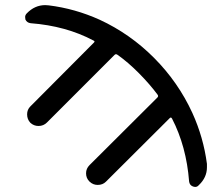

<svg xmlns="http://www.w3.org/2000/svg" viewBox="-20 -777 885 757"><path d="M795.9 -130.9Q795.9 -124 795.9 -117.2Q795.9 -77.1 763.7 -46.9Q757.8 -40 750 -40Q745.1 -40 740.2 -42Q727.5 -46.9 725.6 -61.5Q714.8 -200.2 658.2 -309.6Q654.3 -316.4 649.4 -311.5L397.5 -60.5Q384.8 -47.9 365.2 -47.9Q346.7 -47.9 333 -61Q319.3 -74.2 319.3 -93.8Q319.3 -112.3 333 -126L600.6 -392.6Q605.5 -397.5 601.6 -403.3Q571.3 -444.3 527.8 -488.3Q484.4 -532.2 442.4 -561.5Q436.5 -565.4 431.6 -560.5L165 -293.9Q151.4 -280.3 131.8 -280.3Q113.3 -280.3 99.6 -293Q86.9 -306.6 86.9 -326.2Q86.9 -344.7 99.6 -357.4L350.6 -609.4Q355.5 -614.3 348.6 -617.2Q240.2 -674.8 100.6 -685.5Q85.9 -687.5 80.1 -700.2Q79.1 -705.1 79.1 -710Q79.1 -717.8 85.9 -724.6Q117.2 -756.8 158.2 -756.8Q165 -756.8 171.9 -755.9Q275.4 -743.2 373 -699.2Q493.2 -643.6 587.9 -548.3Q682.6 -453.1 738.3 -332Q782.2 -235.4 795.9 -130.9Z"/></svg>

Font: Gen Jyuu Gothic Regular
Style: Regular
Weight: 400
Designer: [Source Han Sans]
Ryoko NISHIZUKA  (kana & ideographs); Paul D. Hunt (Latin, Greek & Cyrillic); Wenlong ZHANG  (bopomofo
Version: Version 1.002.20150607